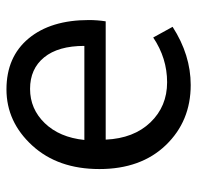

<svg xmlns="http://www.w3.org/2000/svg" viewBox="-28 -569 610 594"><g transform="rotate(-90 277.0 -272.0)"><path d="M311 13Q199 13 125 -64Q51 -141 51 -269.5Q51 -398 124 -477.5Q197 -557 297.5 -557Q398 -557 455 -488.5Q512 -420 512 -302Q512 -276 508 -250H142Q146 -163 195.5 -111.5Q245 -60 319.5 -60Q394 -60 458 -103L491 -43Q404 13 311 13ZM141 -316H432Q432 -397 396.5 -440.5Q361 -484 299 -484Q237 -484 193 -438.5Q149 -393 141 -316Z"/></g></svg>

Font: Swei Fan Sans CJK TC
Style: Regular
Weight: 400
Version: Version 2.130